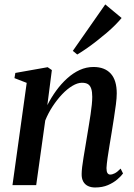

<svg xmlns="http://www.w3.org/2000/svg" viewBox="-20 -839 605 870"><path d="M194.5 -362.5Q212 -397 234.5 -428Q257 -459 284 -483.5Q311 -508 341 -521.8Q371 -535.5 403.5 -535.5Q454.5 -535.5 481.8 -505.5Q509 -475.5 509 -416Q509 -395 505.2 -365.8Q501.5 -336.5 496.2 -303.5Q491 -270.5 486 -239Q481.5 -210.5 476.2 -179.8Q471 -149 467.2 -122.2Q463.5 -95.5 462.5 -77.5Q462.5 -61.5 467 -54.8Q471.5 -48 479.5 -48Q489 -48 500.5 -54Q512 -60 526.5 -75L537.5 -53Q529 -41 511.5 -26Q494 -11 469 -0.2Q444 10.5 411 10.5Q392.5 10.5 378.5 3.8Q364.5 -3 357 -16.8Q349.5 -30.5 350 -51Q350 -62.5 352.2 -82Q354.5 -101.5 358.5 -125.5Q362.5 -149.5 366.8 -175.2Q371 -201 375 -225Q379 -249 383 -273.5Q387 -298 390.5 -321.2Q394 -344.5 396 -364.8Q398 -385 398 -400.5Q398 -423.5 393.2 -437.5Q388.5 -451.5 378.5 -457.8Q368.5 -464 351 -464Q331.5 -464 308 -450Q284.5 -436 261.5 -411.8Q238.5 -387.5 218.5 -357Q198.5 -326.5 185 -293L144 0H36.5L101 -463.5L45.5 -485L49.5 -508.5L196 -534.5L215 -521.5ZM310 -608.5 457 -819 531 -757.5Q520 -744 502.8 -726.5Q485.5 -709 463.8 -690.5Q442 -672 418.8 -653.8Q395.5 -635.5 372.5 -619.5Q349.5 -603.5 330 -592Z"/></svg>

Font: Merriweather 96pt Medium
Style: Italic
Weight: 500
Italic angle: -7.8°
Version: Version 2.101